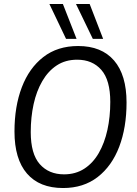

<svg xmlns="http://www.w3.org/2000/svg" viewBox="-20 -940 689 968"><path d="M298 8Q179 8 116 -65Q53 -138 53 -277Q53 -403 90 -500Q127 -597 198.5 -652.5Q270 -708 374 -708Q492 -708 555 -635Q618 -562 618 -423Q618 -297 581 -200Q544 -103 472.5 -47.5Q401 8 298 8ZM303 -61Q361 -61 405 -89.5Q449 -118 478 -168.5Q507 -219 521.5 -285Q536 -351 536 -426Q536 -536 491 -587.5Q446 -639 369 -639Q310 -639 266.5 -610.5Q223 -582 193.5 -531.5Q164 -481 149.5 -415Q135 -349 135 -274Q135 -164 180.5 -112.5Q226 -61 303 -61ZM313 -744 229 -920H297L366 -744ZM448 -744 363 -920H432L500 -744Z"/></svg>

Font: Georama
Style: Italic
Weight: 400
Italic angle: -9°
Designer: Jean-Baptiste Levee
Foundry: Production Type
Version: Version 1.000